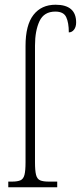

<svg xmlns="http://www.w3.org/2000/svg" viewBox="-20 -792 342 812"><path d="M15 0V-24H31Q54 -24 66.5 -29.5Q79 -35 83.5 -52.5Q88 -70 88 -106V-598Q88 -686 121.5 -729Q155 -772 215 -772Q302 -772 302 -697Q302 -678 293 -666.5Q284 -655 271 -655Q271 -696 260 -719.5Q249 -743 214 -743Q166 -743 147 -702.5Q128 -662 128 -599V-106Q128 -70 132.5 -52.5Q137 -35 149.5 -29.5Q162 -24 186 -24H222V0Z"/></svg>

Font: Noto Serif ExtraCondensed ExtraLight
Style: Regular
Weight: 200
Width: 2
Designer: Monotype Design Team
Foundry: Monotype Imaging Inc.
Version: Version 2.015